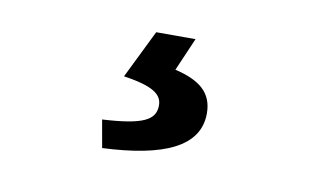

<svg xmlns="http://www.w3.org/2000/svg" viewBox="-42 -79 710 423"><g transform="rotate(10 313.0 132.0)"><path d="M205 268C341 262 419 228 419 153C419 106 389 83 334 70L366 -4H278L225 104C293 114 312 130 312 154C312 187 284 201 194 206Z"/></g></svg>

Font: Noto Sans T Chinese Bold
Style: Bold
Weight: 700
Designer: Ryoko NISHIZUKA (kana & ideographs); Paul D. Hunt (Latin, Greek & Cyrillic); Wenlong ZHANG (bopomofo); Sandoll Communica
Foundry: Adobe Systems Incorporated
Version: Version 1.000;PS 1;hotconv 1.0.78;makeotf.lib2.5.61930